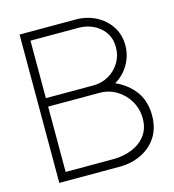

<svg xmlns="http://www.w3.org/2000/svg" viewBox="-107 -810 816 900"><g transform="rotate(-15 300.5 -360.0)"><path d="M70 0V-720H343Q395 -720 439 -697.8Q483 -675.5 509.5 -635.5Q536 -595.5 536 -543Q536 -486 503 -438.2Q470 -390.5 416 -371L414 -395Q485.5 -372 528.8 -321.2Q572 -270.5 572 -194Q572 -132.5 544 -89.2Q516 -46 468.2 -23Q420.5 0 362 0ZM112 -42H342Q394 -42 435.8 -59.5Q477.5 -77 501.8 -110Q526 -143 526 -190Q526 -237 503.8 -275.2Q481.5 -313.5 444.2 -336.2Q407 -359 362 -359H112ZM112 -400H343Q383.5 -400 417.2 -419.5Q451 -439 471 -472Q491 -505 491 -546Q491 -606 448.2 -642.5Q405.5 -679 343 -679H112Z"/></g></svg>

Font: Manrope ExtraLight
Style: Regular
Weight: 200
Designer: Mikhail Sharanda
Foundry: Mikhail Sharanda
Version: Version 4.505